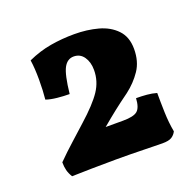

<svg xmlns="http://www.w3.org/2000/svg" viewBox="-76 -847 531 519"><g transform="rotate(-20 190.0 -587.5)"><path d="M49 -408Q42.2 -419 39.6 -429.3Q37 -439.6 37 -452.4Q58.8 -474.4 82.7 -495.7Q106.6 -517 124 -533Q166.8 -571.2 184.9 -598.4Q203 -625.6 203 -657.8Q203 -680.4 192.5 -695.6Q182 -710.8 163.4 -710.8Q145 -710.8 134.8 -691.8Q124.6 -672.8 118.8 -619Q102.4 -619 83.6 -620.9Q64.8 -622.8 51.8 -627.4Q54.4 -652 54.4 -684.1Q54.4 -716.2 50.8 -740.6Q83.6 -755.6 117 -761.3Q150.4 -767 185.4 -767Q222 -767 253.4 -758.5Q284.8 -750 304.5 -729.4Q324.2 -708.8 324.2 -674.2Q324.2 -638.2 307.2 -613.1Q290.2 -588 264.8 -568.6Q240.2 -550.8 221.3 -535.9Q202.4 -521 179.8 -502H229.8Q260.4 -502 271.3 -511.3Q282.2 -520.6 283.6 -547.2Q299.6 -547.2 314.4 -545.9Q329.2 -544.6 342.2 -540.8Q342.2 -514.8 343.1 -484.9Q344 -455 349 -428Q344.4 -418.8 336 -413.4Q327.6 -408 309.2 -408Q292.8 -408 257.1 -409Q221.4 -410 176.4 -410Q140 -410 106.6 -409.3Q73.2 -408.6 49 -408Z"/></g></svg>

Font: Vollkorn
Style: Regular
Weight: 400
Designer: Friedrich Althausen
Foundry: Friedrich Althausen
Version: Version 4.104